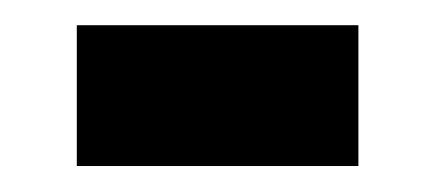

<svg xmlns="http://www.w3.org/2000/svg" viewBox="-20 -333 340 150"><path d="M260 -203.3H40V-313.3H260Z"/></svg>

Font: Familjen Grotesk Variable
Style: Regular
Weight: 400
Designer: Anders Wikstroem, Jonas Baeckman, Matilda Gysing, Kristian Moeller
Foundry: Familjen STHLM AB
Version: Version 2.000